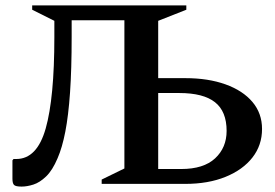

<svg xmlns="http://www.w3.org/2000/svg" viewBox="-20 -680 1017 710"><path d="M245 -544Q245 -424 239 -338Q233 -252 221.5 -193Q210 -134 193 -95Q174 -50 150.5 -27.5Q127 -5 103.5 2.5Q80 10 60 10Q38 10 32 4Q26 -2 26 -19V-87L30 -92H40Q117 -92 149 -205Q181 -318 181 -543V-603L99 -644V-660H669V-644L565 -603V-391H666Q750 -391 814 -368Q878 -345 913.5 -303Q949 -261 949 -203Q949 -143 913.5 -97.5Q878 -52 814 -26Q750 0 665 0H356V-16L440 -57V-605H245ZM643 -336H565V-55H650Q733 -55 775.5 -94.5Q818 -134 818 -196Q818 -268 775 -302Q732 -336 643 -336Z"/></svg>

Font: Spectral SC SemiBold
Style: Regular
Weight: 600
Designer: Jean-Baptiste Levee
Foundry: Production Type
Version: Version 2.001